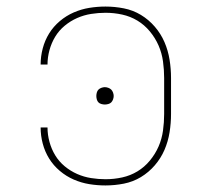

<svg xmlns="http://www.w3.org/2000/svg" viewBox="-20 -558 640 586"><path d="M302 8Q277 8 252.5 4Q228 0 205 -10Q182 -20 162.5 -36.5Q143 -53 130 -74Q117 -95 110.5 -119.5Q104 -144 104 -169H125Q125 -147 131 -125Q137 -103 148.5 -84Q160 -65 177.5 -50.5Q195 -36 215.5 -27Q236 -18 258 -14.5Q280 -11 302 -11Q328 -11 353 -16.5Q378 -22 399.5 -35Q421 -48 437.5 -68Q454 -88 464 -111Q474 -134 477.5 -159.5Q481 -185 481 -210V-320Q481 -345 477.5 -370.5Q474 -396 464 -419Q454 -442 437.5 -462Q421 -482 399.5 -495Q378 -508 353 -513.5Q328 -519 302 -519Q280 -519 258 -515.5Q236 -512 215.5 -503Q195 -494 177.5 -479.5Q160 -465 148.5 -446Q137 -427 131 -405Q125 -383 125 -361H104Q104 -386 110.5 -410.5Q117 -435 130 -456Q143 -477 162.5 -493.5Q182 -510 205 -520Q228 -530 252.5 -534Q277 -538 302 -538Q330 -538 358 -532.5Q386 -527 410 -512.5Q434 -498 452.5 -476.5Q471 -455 482 -429.5Q493 -404 497.5 -376Q502 -348 502 -320V-210Q502 -182 497.5 -154Q493 -126 482 -100.5Q471 -75 452.5 -53.5Q434 -32 410 -17.5Q386 -3 358 2.5Q330 8 302 8ZM300 -239Q295 -239 289.5 -240.5Q284 -242 280.5 -245.5Q277 -249 275.5 -254.5Q274 -260 274 -265Q274 -270 275.5 -275.5Q277 -281 280.5 -284.5Q284 -288 289.5 -290Q295 -292 300 -292Q305 -292 310.5 -290Q316 -288 319.5 -284.5Q323 -281 325 -275.5Q327 -270 327 -265Q327 -260 325 -254.5Q323 -249 319.5 -245.5Q316 -242 310.5 -240.5Q305 -239 300 -239Z"/></svg>

Font: Iosevka Slab Thin Extended
Style: Regular
Weight: 100
Width: 7
Monospace: yes
Designer: Belleve Invis
Foundry: Belleve Invis
Version: Version 11.1.1; ttfautohint (v1.8.3)